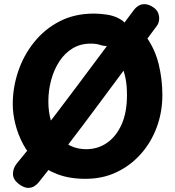

<svg xmlns="http://www.w3.org/2000/svg" viewBox="-20 -849 850 933"><path d="M562 -757Q577 -749 585.5 -738.5Q594 -728 594 -715Q594 -707 584.5 -692.5Q575 -678 560.5 -662Q546 -646 529 -635.5Q512 -625 497 -625Q479 -626 463.5 -631.5Q448 -637 420 -637Q371 -637 333 -614Q295 -591 269 -551.5Q243 -512 229 -461.5Q215 -411 215 -356Q215 -305 227.5 -262.5Q240 -220 263.5 -189Q287 -158 321.5 -141Q356 -124 399 -124Q455 -124 499.5 -154.5Q544 -185 570.5 -243.5Q597 -302 597 -386Q597 -434 590 -468.5Q583 -503 571.5 -527Q560 -551 546 -568Q539 -577 531 -588Q523 -599 523 -614Q523 -625 534 -643.5Q545 -662 561.5 -681Q578 -700 593.5 -713Q609 -726 618 -726Q635 -726 648 -717Q661 -708 671.5 -695Q682 -682 690 -671Q733 -611 751 -537.5Q769 -464 769 -387Q769 -305 742 -231.5Q715 -158 665 -101.5Q615 -45 547 -12.5Q479 20 395 20Q318 20 259 -2.5Q200 -25 159 -62.5Q118 -100 92.5 -148Q67 -196 54.5 -246.5Q42 -297 42 -343Q42 -423 68 -501Q94 -579 145 -643Q196 -707 269 -745Q342 -783 437 -783Q464 -783 499 -778Q534 -773 562 -757ZM168 37Q161 46 148 55Q135 64 116 64Q97 64 71 45Q43 23 43 -4Q43 -31 61 -54Q156 -169 251 -294Q346 -419 441.5 -547.5Q537 -676 631 -801Q640 -813 654 -821.5Q668 -830 687 -828.5Q706 -827 727 -812Q743 -801 749 -784.5Q755 -768 753 -751.5Q751 -735 742 -723Q600 -533 457 -339.5Q314 -146 168 37Z"/></svg>

Font: Playpen Sans Arabic
Style: Bold
Weight: 700
Version: Version 2.000